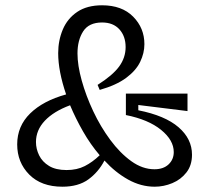

<svg xmlns="http://www.w3.org/2000/svg" viewBox="-20 -694 799 726"><path d="M216 12Q136 12 90.5 -34Q45 -80 45 -148Q45 -217 94 -265Q143 -313 230 -337Q200 -425 200 -493Q200 -541 217.5 -582.5Q235 -624 272 -649Q309 -674 366 -674Q441 -674 483.5 -631Q526 -588 526 -527Q526 -493 510 -460Q494 -427 457 -399.5Q420 -372 357 -354L349 -373Q406 -409 430.5 -442.5Q455 -476 455 -516Q455 -557 431.5 -583Q408 -609 366 -609Q316 -609 294.5 -575.5Q273 -542 273 -492Q273 -447 289 -389.5Q305 -332 332.5 -273.5Q360 -215 397 -165Q434 -115 476.5 -84.5Q519 -54 564 -54Q598 -54 617.5 -72.5Q637 -91 637 -119Q637 -164 589 -203Q541 -242 456 -259V-340H689V-274L503 -297V-277Q604 -257 655 -213Q706 -169 706 -109Q706 -69 685 -42Q664 -15 631.5 -1.5Q599 12 565 12Q513 12 464.5 -15Q416 -42 375 -87Q352 -43 314 -15.5Q276 12 216 12ZM116 -157Q116 -131 128 -106.5Q140 -82 165.5 -66.5Q191 -51 232 -51Q271 -51 300.5 -66Q330 -81 357 -107Q322 -148 294 -197Q266 -246 245 -296Q183 -273 149.5 -237.5Q116 -202 116 -157Z"/></svg>

Font: Bricolage Grotesque 10pt Light
Style: Regular
Weight: 300
Designer: Mathieu Triay
Foundry: Atelier Triay
Version: Version 1.000; ttfautohint (v1.8.4.7-5d5b);gftools[0.9.32]